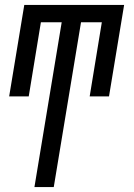

<svg xmlns="http://www.w3.org/2000/svg" viewBox="-20 -540 540 775"><path d="M119 215 229 -450H145L96 -151H17L78 -520H481L420 -151H342L391 -450H307L197 215Z"/></svg>

Font: Iosevka SS04
Style: Italic
Weight: 400
Italic angle: -9°
Monospace: yes
Designer: Belleve Invis
Foundry: Belleve Invis
Version: Version 19.0.0; ttfautohint (v1.8.4)